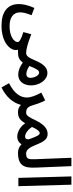

<svg xmlns="http://www.w3.org/2000/svg" viewBox="792 -1556 993 2618"><g transform="rotate(90 1289.0 -246.5)"><path d="M35 -5C35 147 142 230 328 230C551 230 662 120 662 34C662 24 660 14 658 5C668 5 682 5 692 5C735 5 756 -19 756 -52C756 -83 739 -106 702 -106C649 -107 579 -125 446 -176L417 -68C517 -37 553 -14 553 10C553 57 478 121 334 120C231 120 148 78 148 -24C148 -66 160 -113 187 -180L88 -218C46 -127 35 -54 35 -5Z M691 5C751 5 792 -5 832 -61C893 -16 949 2 997 2C1083 2 1144 -64 1144 -174C1144 -283 1073 -396 974 -396C910 -396 856 -352 806 -234C766 -140 745 -106 700 -106ZM880 -152C919 -251 939 -283 970 -283C1010 -283 1041 -215 1041 -166C1041 -130 1024 -109 987 -109C957 -109 917 -124 879 -150C879 -150 879 -151 880 -152Z M1172 230C1296 171 1382 77 1410 -36C1432 -10 1464 5 1505 5C1549 5 1570 -19 1570 -52C1570 -83 1553 -106 1515 -106C1465 -106 1435 -125 1416 -193C1404 -236 1382 -302 1349 -366L1242 -313C1282 -239 1309 -174 1309 -114C1309 -29 1254 57 1114 127Z M1505 5C1567 5 1612 -8 1660 -93C1718 -9 1795 15 1842 15C1891 15 1926 -8 1947 -43C1978 -11 2016 5 2063 5C2105 5 2127 -20 2127 -52C2127 -83 2110 -106 2072 -106C2018 -106 1987 -160 1956 -236C1911 -349 1877 -399 1806 -399C1738 -399 1678 -354 1621 -237C1572 -135 1555 -106 1514 -106ZM1711 -186C1735 -244 1767 -291 1794 -291C1821 -291 1837 -256 1874 -157C1887 -119 1875 -92 1841 -92C1797 -92 1742 -135 1711 -186Z M2062 5C2245 5 2271 -86 2265 -235L2245 -723H2131L2150 -239C2154 -132 2148 -106 2071 -106Z M2405 0H2518L2498 -723H2385Z"/></g></svg>

Font: Noto Sans Arabic UI Cn SmBd
Style: Regular
Weight: 600
Width: 3
Designer: Monotype Design Team, Nadine Chahine and Nizar Qandah
Foundry: Monotype Imaging Inc.
Version: Version 2.010